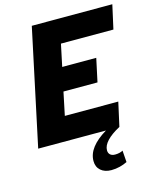

<svg xmlns="http://www.w3.org/2000/svg" viewBox="-134 -793 919 1117"><g transform="rotate(-15 325.5 -234.5)"><path d="M17 0 166 -700H651L619 -556H303L275 -423H480L450 -283H245L216 -144H538L506 0Q454 28 427.5 56.5Q401 85 401 113Q401 130 411.5 139.5Q422 149 441 149Q455 149 467.5 146Q480 143 488 138L493 208Q474 218 448.5 224.5Q423 231 397 231Q357 231 333 210Q309 189 309 153Q309 111 338 73Q367 35 425 0Z"/></g></svg>

Font: Red Hat Mono
Style: Italic
Weight: 300
Italic angle: -12°
Monospace: yes
Designer: Pentagram, MCKL
Foundry: Pentagram, MCKL
Version: Version 1.023